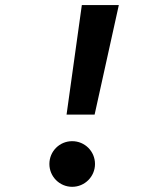

<svg xmlns="http://www.w3.org/2000/svg" viewBox="-20 -718 626 748"><path d="M239.3 -271.5H348.6L442.9 -698.2H298.8ZM261.2 9.8C310.5 9.8 350.1 -30.3 350.1 -79.1C350.1 -128.4 310.5 -168 261.2 -168C211.9 -168 172.4 -128.4 172.4 -79.1C172.4 -30.3 211.9 9.8 261.2 9.8Z"/></svg>

Font: Cascadia Mono PL
Style: Bold Italic
Weight: 700
Italic angle: -10°
Monospace: yes
Designer: Aaron Bell
Foundry: Saja Typeworks
Version: Version 2404.023